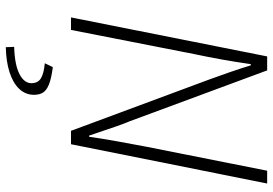

<svg xmlns="http://www.w3.org/2000/svg" viewBox="-156 -542 918 645"><g transform="rotate(90 302.5 -220.0)"><path d="M39 0 170 -659H217L388 -197Q396 -178 404 -155Q412 -132 420 -108Q428 -84 436 -61H440Q447 -109 455.5 -156.5Q464 -204 473 -251L554 -659H597L465 0H420L247 -466Q236 -496 223.5 -532Q211 -568 200 -604H196Q189 -555 180.5 -507.5Q172 -460 162 -413L81 0ZM139 219 138 191Q199 189 229.5 173Q260 157 260 133Q260 111 243.5 101Q227 91 193 88L206 61Q244 66 264 74Q284 82 291.5 94Q299 106 299 124Q299 153 279 174Q259 195 223 206.5Q187 218 139 219Z"/></g></svg>

Font: Source Sans 3 ExtraLight Light
Style: Italic
Weight: 300
Italic angle: -11°
Version: Version 3.052;hotconv 1.1.0;makeotfexe 2.6.0